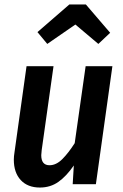

<svg xmlns="http://www.w3.org/2000/svg" viewBox="-20 -826 553 861"><path d="M42 -110Q42 -125 45 -143L99 -529H220L167 -153Q165 -137 165 -130Q165 -85 202 -85Q232 -85 259.5 -112.5Q287 -140 315 -184L364 -529H484L410 0H306L311 -84Q278 -36 242 -10.5Q206 15 159 15Q104 15 73 -18.5Q42 -52 42 -110ZM148 -682 291 -806H365L474 -679L421 -629L318 -716L192 -629Z"/></svg>

Font: Fira Sans Condensed Medium
Style: Italic
Weight: 500
Width: 3
Italic angle: -8°
Designer: bBox Type GmbH & Carrois Corporate GbR & Edenspiekermann AG
Foundry: bBox Type GmbH & Carrois Corporate GbR & Edenspiekermann AG
Version: Version 4.301